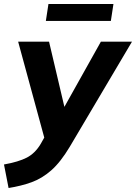

<svg xmlns="http://www.w3.org/2000/svg" viewBox="-61 -716 682 963"><path d="M0 0ZM-18 227 -41 109Q32 96 73.5 74.5Q115 53 143 6L161 -26L30 -507H185L262 -180L445 -507H601L289 20Q243 97 196.5 138Q150 179 97.5 198Q45 217 -18 227ZM169 -611 182 -696H508L495 -611Z"/></svg>

Font: Winston
Style: Bold Italic
Weight: 700
Italic angle: -9°
Designer: Original fonts by Vernon Adams / Changes by Cristiano Sobral
Foundry: Original fonts by Vernon Adams / Changes by Cristiano Sobral
Version: Version 2.503;July 17, 2020;FontCreator 13.0.0.2655 64-bit